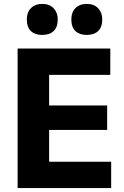

<svg xmlns="http://www.w3.org/2000/svg" viewBox="-20 -961 636 981"><path d="M70 0V-713H543.5V-578.5H231V-422H527.5V-297H231V-134.5H548V0ZM423 -782.5Q386.5 -782.5 365.5 -802.2Q344.5 -822 344.5 -862.5Q344.5 -898 365.5 -919.5Q386.5 -941 424 -941Q460.5 -941 481.5 -918.8Q502.5 -896.5 502.5 -862.5Q502.5 -822 481.2 -802.2Q460 -782.5 423 -782.5ZM195.5 -782.5Q159 -782.5 138 -802.2Q117 -822 117 -862.5Q117 -898 138.2 -919.5Q159.5 -941 196.5 -941Q233 -941 254 -918.8Q275 -896.5 275 -862.5Q275 -822 254 -802.2Q233 -782.5 195.5 -782.5Z"/></svg>

Font: Heraclito
Style: Bold
Weight: 700
Designer: Kostas Bartsokas (font) & Cristiano Sobral (main changes)
Foundry: Kostas Bartsokas (font) & Cristiano Sobral (main changes)
Version: Version 1.00;July 8, 2020;FontCreator 13.0.0.2655 64-bit